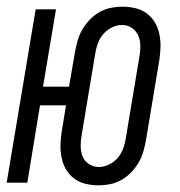

<svg xmlns="http://www.w3.org/2000/svg" viewBox="-21 -548 541 576"><path d="M275 8Q255 8 236 3.5Q217 -1 202 -12Q187 -23 177.5 -39Q168 -55 164 -74Q160 -93 160.5 -112.5Q161 -132 164 -152L177 -232H99L61 0H-1L86 -520H147L108 -288H186L204 -392Q207 -409 212 -426.5Q217 -444 226 -459.5Q235 -475 248.5 -489Q262 -503 278 -512Q294 -521 311.5 -524.5Q329 -528 346 -528Q366 -528 385 -523.5Q404 -519 419 -508Q434 -497 443.5 -481Q453 -465 457 -446Q461 -427 460.5 -407.5Q460 -388 457 -368L417 -128Q414 -111 409 -93.5Q404 -76 395 -60.5Q386 -45 372.5 -31Q359 -17 343 -8Q327 1 309.5 4.5Q292 8 275 8ZM276 -47Q291 -47 307 -55Q323 -63 333.5 -76Q344 -89 349.5 -105Q355 -121 357 -137L397 -377Q400 -393 400 -409.5Q400 -426 394 -440.5Q388 -455 375 -464Q362 -473 345 -473Q329 -473 313.5 -465Q298 -457 287.5 -444Q277 -431 271.5 -415Q266 -399 264 -383L224 -143Q221 -127 221 -110.5Q221 -94 226.5 -79.5Q232 -65 245.5 -56Q259 -47 276 -47Z"/></svg>

Font: Iosevka SS04 Light Oblique
Style: Regular
Weight: 300
Italic angle: -9°
Monospace: yes
Designer: Belleve Invis
Foundry: Belleve Invis
Version: Version 19.0.0; ttfautohint (v1.8.4)